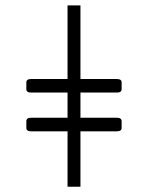

<svg xmlns="http://www.w3.org/2000/svg" viewBox="-20 -706 577 726"><path d="M235.4 -685.5H284.2V-407.2H421.9Q439.9 -407.2 439.9 -394.5V-368.7Q439.9 -356 421.9 -356H284.2V-260.7H421.9Q439.9 -260.7 439.9 -248V-222.2Q439.9 -209.5 421.9 -209.5H284.2V0H235.4V-209.5H97.7Q79.6 -209.5 79.6 -222.2V-248Q79.6 -260.7 97.7 -260.7H235.4V-356H97.7Q79.6 -356 79.6 -368.7V-394.5Q79.6 -407.2 97.7 -407.2H235.4Z"/></svg>

Font: Caudex
Style: Regular
Weight: 400
Version: Version 1.04